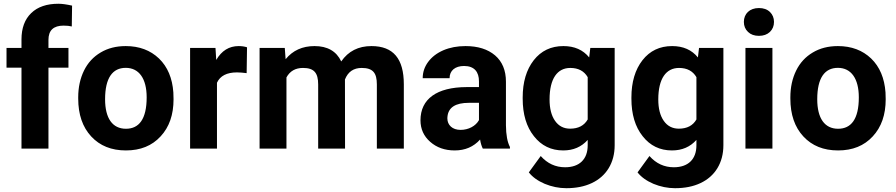

<svg xmlns="http://www.w3.org/2000/svg" viewBox="-20 -780 4703 1008"><path d="M234.4 0V-424.8H339.4V-528.3H234.4V-570.8C234.4 -620.6 260.7 -645.5 314 -645.5C331.1 -645.5 345.2 -644 356.9 -641.1L358.4 -750.5C330.1 -756.8 306.2 -760.3 286.6 -760.3C225.6 -760.3 177.7 -744.1 144 -711.4C109.9 -678.7 92.8 -632.3 92.8 -573.2V-528.3H14.2V-424.8H92.8V0Z M390.6 -262.7C390.6 -178.7 413.6 -112.3 459 -63.5C504.4 -14.6 564.9 9.8 641.1 9.8C717.3 9.8 777.8 -14.6 823.2 -64C868.7 -112.8 891.1 -177.7 891.1 -258.8L890.1 -294.9C884.8 -369.6 859.9 -429.2 814.9 -472.7C769.5 -516.1 711.4 -538.1 640.1 -538.1C589.8 -538.1 545.9 -526.9 508.3 -504.4C470.2 -481.9 440.9 -450.2 420.9 -409.2C400.9 -368.2 390.6 -321.3 390.6 -269ZM531.7 -258.8C531.7 -371.6 571.3 -423.8 640.1 -423.8C710 -423.8 750 -367.2 750 -269C750 -153.8 709.5 -104 641.1 -104C570.8 -104 531.7 -158.7 531.7 -258.8Z M1276.9 -531.7C1263.2 -536.1 1248.5 -538.1 1232.9 -538.1C1182.6 -538.1 1143.6 -513.7 1115.2 -465.3L1111.3 -528.3H978V0H1119.1V-345.7C1135.7 -381.8 1170.9 -399.9 1224.1 -399.9C1238.8 -399.9 1255.9 -398.4 1274.9 -396Z M1342.8 -528.3V0H1483.9V-373.5C1502 -406.7 1530.8 -423.3 1570.8 -423.3C1628.9 -423.3 1650.4 -397.5 1650.4 -336.4V0H1791.5L1791 -362.8C1807.1 -403.3 1836.4 -423.3 1878.9 -423.3C1938 -423.3 1958.5 -397 1958.5 -336.9V0H2100.1V-337.4C2100.1 -471.7 2044.9 -538.1 1930.2 -538.1C1861.3 -538.1 1808.6 -511.2 1771.5 -457.5C1746.1 -511.2 1699.2 -538.1 1631.3 -538.1C1567.4 -538.1 1517.1 -515.1 1479.5 -469.2L1475.1 -528.3Z M2657.2 0V-8.3C2643.6 -34.2 2636.7 -71.8 2636.2 -122.1V-351.1C2636.2 -410.2 2617.2 -456.5 2579.1 -489.3C2540.5 -522 2488.8 -538.1 2423.8 -538.1C2380.9 -538.1 2342.3 -530.8 2307.6 -516.1C2272.9 -501 2246.6 -480.5 2227.5 -454.6C2208.5 -428.7 2199.2 -400.4 2199.2 -369.6H2340.3C2340.3 -409.2 2369.1 -433.6 2416.5 -433.6C2470.7 -433.6 2494.6 -401.9 2494.6 -353V-322.8H2429.7C2272.9 -322.3 2187.5 -260.3 2187.5 -148.4C2187.5 -103 2204.6 -64.9 2238.8 -35.2C2272.5 -5.4 2315.4 9.8 2367.2 9.8C2421.9 9.8 2466.3 -9.3 2500.5 -47.4C2503.4 -28.3 2508.3 -12.7 2514.6 0ZM2397.9 -98.1C2355 -98.1 2328.6 -123.5 2328.6 -158.7L2329.1 -167C2333.5 -215.8 2371.1 -240.2 2441.9 -240.2H2494.6V-149.4C2477.5 -118.2 2439.5 -98.1 2397.9 -98.1Z M2724.1 -262.2C2724.1 -180.2 2743.7 -114.3 2783.2 -64.9C2822.3 -15.1 2873.5 9.8 2937 9.8C2990.2 9.8 3032.7 -8.8 3065.4 -45.4V-17.1C3065.4 56.6 3021.5 98.1 2946.8 98.1C2896.5 98.1 2854 78.6 2818.8 39.1L2756.3 125C2775.4 149.4 2803.2 169.4 2839.8 185.1C2876.5 200.2 2914.6 208 2953.1 208C3004.4 208 3048.8 199.2 3086.9 181.2C3163.1 145.5 3207 74.7 3207 -17.6V-528.3H3079.1L3073.2 -478.5C3041 -518.1 2996.1 -538.1 2938 -538.1C2872.6 -538.1 2820.8 -513.2 2782.2 -463.9C2743.7 -414.6 2724.1 -349.1 2724.1 -268.1ZM2865.2 -257.8C2865.2 -367.7 2906.2 -423.3 2974.1 -423.3C3016.1 -423.3 3046.4 -407.2 3065.4 -375V-152.8C3046.9 -120.6 3016.1 -104.5 2973.1 -104.5C2939.5 -104.5 2913.1 -118.2 2894 -145.5C2875 -172.4 2865.2 -210 2865.2 -257.8Z M3294.9 -262.2C3294.9 -180.2 3314.5 -114.3 3354 -64.9C3393.1 -15.1 3444.3 9.8 3507.8 9.8C3561 9.8 3603.5 -8.8 3636.2 -45.4V-17.1C3636.2 56.6 3592.3 98.1 3517.6 98.1C3467.3 98.1 3424.8 78.6 3389.6 39.1L3327.1 125C3346.2 149.4 3374 169.4 3410.6 185.1C3447.3 200.2 3485.4 208 3523.9 208C3575.2 208 3619.6 199.2 3657.7 181.2C3733.9 145.5 3777.8 74.7 3777.8 -17.6V-528.3H3649.9L3644 -478.5C3611.8 -518.1 3566.9 -538.1 3508.8 -538.1C3443.4 -538.1 3391.6 -513.2 3353 -463.9C3314.5 -414.6 3294.9 -349.1 3294.9 -268.1ZM3436 -257.8C3436 -367.7 3477.1 -423.3 3544.9 -423.3C3586.9 -423.3 3617.2 -407.2 3636.2 -375V-152.8C3617.7 -120.6 3586.9 -104.5 3543.9 -104.5C3510.3 -104.5 3483.9 -118.2 3464.8 -145.5C3445.8 -172.4 3436 -210 3436 -257.8Z M3885.3 -665C3885.3 -643.6 3892.6 -626 3907.2 -612.3C3921.4 -598.6 3940.4 -591.8 3964.4 -591.8C3988.3 -591.8 4007.3 -598.6 4022 -612.3C4036.1 -626 4043.5 -643.6 4043.5 -665C4043.5 -686 4036.1 -703.6 4022 -717.3C4007.8 -731 3988.3 -737.8 3964.4 -737.8C3915.5 -737.8 3885.3 -707.5 3885.3 -665ZM4035.2 -528.3H3893.6V0H4035.2Z M4129.4 -262.7C4129.4 -178.7 4152.3 -112.3 4197.8 -63.5C4243.2 -14.6 4303.7 9.8 4379.9 9.8C4456.1 9.8 4516.6 -14.6 4562 -64C4607.4 -112.8 4629.9 -177.7 4629.9 -258.8L4628.9 -294.9C4623.5 -369.6 4598.6 -429.2 4553.7 -472.7C4508.3 -516.1 4450.2 -538.1 4378.9 -538.1C4328.6 -538.1 4284.7 -526.9 4247.1 -504.4C4209 -481.9 4179.7 -450.2 4159.7 -409.2C4139.6 -368.2 4129.4 -321.3 4129.4 -269ZM4270.5 -258.8C4270.5 -371.6 4310.1 -423.8 4378.9 -423.8C4448.7 -423.8 4488.8 -367.2 4488.8 -269C4488.8 -153.8 4448.2 -104 4379.9 -104C4309.6 -104 4270.5 -158.7 4270.5 -258.8Z"/></svg>

Font: Roboto
Style: Bold
Weight: 700
Designer: Google
Version: Version 2.137; 2017